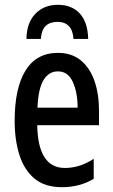

<svg xmlns="http://www.w3.org/2000/svg" viewBox="-20 -769 470 799"><path d="M221 -549Q278 -549 316 -518Q354 -487 373 -432.5Q392 -378 392 -309V-248H135Q138 -70 250 -70Q280 -70 309.5 -79Q339 -88 370 -108V-25Q312 10 238 10Q167 10 124 -25.5Q81 -61 61 -123.5Q41 -186 41 -266Q41 -403 86.5 -476Q132 -549 221 -549ZM221 -472Q183 -472 161 -435.5Q139 -399 136 -321H303Q303 -384 283 -428Q263 -472 221 -472ZM221 -749Q278 -749 311.5 -713.5Q345 -678 347 -607H286Q281 -678 219 -678Q188 -678 170.5 -661.5Q153 -645 150 -607H90Q91 -674 127 -711.5Q163 -749 221 -749Z"/></svg>

Font: Noto Sans ExtraCondensed Medium
Style: Regular
Weight: 500
Width: 2
Designer: Monotype Design Team
Foundry: Monotype Imaging Inc.
Version: Version 2.013; ttfautohint (v1.8.4.7-5d5b)